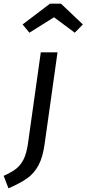

<svg xmlns="http://www.w3.org/2000/svg" viewBox="-91 -812 471 1045"><path d="M-71 145Q-29 126 -4.5 107.5Q20 89 36.5 57Q53 25 61 -29L131 -527H222L152 -29Q142 44 118.5 87.5Q95 131 57.5 158Q20 185 -45 213ZM32 -679 181 -792H241L360 -679L316 -634L203 -718L69 -634Z"/></svg>

Font: Fira Sans
Style: Italic
Weight: 400
Italic angle: -8°
Designer: bBox Type GmbH & Carrois Corporate GbR & Edenspiekermann AG
Foundry: bBox Type GmbH & Carrois Corporate GbR & Edenspiekermann AG
Version: Version 4.301